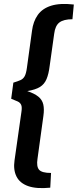

<svg xmlns="http://www.w3.org/2000/svg" viewBox="-20 -791 396 978"><path d="M356 -768 349 -693Q304 -693 282.5 -676.5Q261 -660 256 -619L233 -455Q228 -414 217 -388Q206 -362 183.5 -348Q161 -334 119 -327Q155 -315 175 -299Q195 -283 200.5 -259Q206 -235 201 -200L171 18Q165 57 179 73.5Q193 90 240 90L236 165Q166 172 123.5 157Q81 142 64 108Q47 74 54 26L89 -220Q93 -245 88 -256.5Q83 -268 70.5 -274Q58 -280 37 -288L48 -370Q71 -377 84.5 -383Q98 -389 105.5 -402.5Q113 -416 117 -445L143 -634Q149 -682 172.5 -715Q196 -748 241 -762Q286 -776 356 -768Z"/></svg>

Font: Exo 2 SemiBold
Style: Italic
Weight: 600
Italic angle: -8°
Designer: Natanael Gama
Foundry: Natanael Gama
Version: Version 2.010